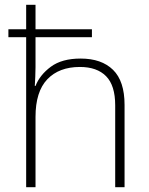

<svg xmlns="http://www.w3.org/2000/svg" viewBox="-20 -831 622 800"><path d="M128 -811V-709H363V-676H128V-551Q128 -529 127 -511.5Q126 -494 125 -473H128Q146 -519 192 -553Q238 -587 316 -587Q403 -587 451 -540Q499 -493 499 -394V-51H460V-392Q460 -475 422 -513.5Q384 -552 313 -552Q226 -552 177 -500.5Q128 -449 128 -344V-51H89V-676H15V-709H89V-811Z"/></svg>

Font: Noto Sans Tamil UI ExtraLight
Style: Regular
Weight: 200
Designer: Jelle Bosma - Monotype Design Team
Foundry: Monotype Imaging Inc.
Version: Version 2.004; ttfautohint (v1.8.4.7-5d5b)